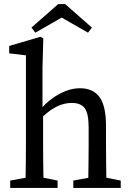

<svg xmlns="http://www.w3.org/2000/svg" viewBox="-20 -920 641 940"><path d="M30 0V-36L139 -56H162L262 -36V0ZM104 0Q105 -23 105.5 -60.5Q106 -98 106.5 -138.5Q107 -179 107 -210V-649L25 -659V-695L178 -740L192 -732L188 -589V-378L191 -365V-210Q191 -179 191.5 -138.5Q192 -98 192.5 -60.5Q193 -23 194 0ZM339 0V-36L448 -56H471L571 -36V0ZM411 0Q412 -23 412.5 -60Q413 -97 413.5 -137.5Q414 -178 414 -210V-295Q414 -364 395 -390Q376 -416 332 -416Q308 -416 285 -409Q262 -402 238 -387Q214 -372 186 -346L167 -384H178Q203 -414 235 -437.5Q267 -461 302 -474.5Q337 -488 371 -488Q436 -488 467.5 -444.5Q499 -401 499 -303V-210Q499 -178 499.5 -137.5Q500 -97 500.5 -60Q501 -23 502 0ZM299 -900 430 -785 411 -760 240 -858H324L153 -760L134 -785L265 -900Z"/></svg>

Font: Source Serif 4 Variable
Style: Regular
Weight: 400
Designer: Frank Grießhammer
Foundry: Adobe
Version: Version 4.005;hotconv 1.1.0;makeotfexe 2.6.0